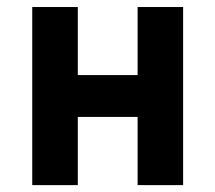

<svg xmlns="http://www.w3.org/2000/svg" viewBox="-20 -538 626 558"><path d="M379.9 0V-517.6H512.2V0ZM73.7 0V-517.6H206.1V0ZM161.1 -198.2V-319.8H427.2V-198.2Z"/></svg>

Font: Cascadia Mono PL
Style: Regular
Weight: 400
Monospace: yes
Designer: Aaron Bell
Foundry: Saja Typeworks
Version: Version 2102.003